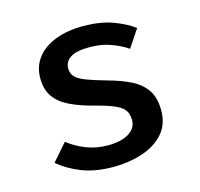

<svg xmlns="http://www.w3.org/2000/svg" viewBox="-86 -635 772 741"><g transform="rotate(-15 300.0 -264.0)"><path d="M281 -72.5Q333.5 -72.5 364.5 -91.2Q395.5 -110 395.5 -143Q395.5 -164.5 386.5 -179.8Q377.5 -195 350.5 -207.8Q323.5 -220.5 268.5 -234.5Q216.5 -248 177.2 -266.5Q138 -285 116.5 -314.5Q95 -344 95 -390.5Q95 -436 120.5 -470Q146 -504 193.8 -523Q241.5 -542 306 -542Q372.5 -542 422 -524.5Q471.5 -507 506.5 -481L459.5 -410.5Q428.5 -431 391.8 -444Q355 -457 309 -457Q255.5 -457 232.2 -441Q209 -425 209 -398.5Q209 -379 220.8 -365.8Q232.5 -352.5 261.5 -341.2Q290.5 -330 343.5 -315Q395 -301 433.2 -282Q471.5 -263 492.8 -231.8Q514 -200.5 514 -150.5Q514 -93.5 481.2 -57.2Q448.5 -21 395.2 -3.8Q342 13.5 281 13.5Q207.5 13.5 154 -7.8Q100.5 -29 64 -61L123.5 -129Q154.5 -104 194.5 -88.2Q234.5 -72.5 281 -72.5Z"/></g></svg>

Font: Fira Code Light Medium
Style: Regular
Weight: 500
Monospace: yes
Version: Version 5.002